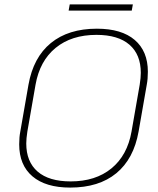

<svg xmlns="http://www.w3.org/2000/svg" viewBox="-20 -840 716 870"><path d="M67 -186Q67 -219 72 -244L109 -456Q131 -580 210.5 -645Q290 -710 419 -710Q531 -710 590.5 -659Q650 -608 650 -515Q650 -482 645 -456L608 -244Q586 -120 507 -55Q428 10 298 10Q187 10 127 -41Q67 -92 67 -186ZM576 -244 613 -456Q618 -488 618 -510Q618 -593 566.5 -637.5Q515 -682 417 -682Q304 -682 232 -623Q160 -564 141 -456L104 -244Q99 -212 99 -190Q99 -107 150.5 -62.5Q202 -18 300 -18Q413 -18 485 -77Q557 -136 576 -244ZM296 -820H582L577 -792H291Z"/></svg>

Font: KoHo ExtraLight
Style: Italic
Weight: 275
Italic angle: -10°
Version: Version 1.000; ttfautohint (v1.6)